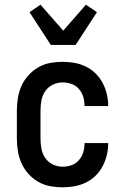

<svg xmlns="http://www.w3.org/2000/svg" viewBox="-20 -792 540 820"><path d="M247 8Q220 8 193.5 3Q167 -2 143.5 -15.5Q120 -29 101.5 -49.5Q83 -70 72 -94.5Q61 -119 56.5 -146Q52 -173 52 -200V-320Q52 -347 56.5 -374Q61 -401 72 -425.5Q83 -450 101.5 -470.5Q120 -491 143.5 -504.5Q167 -518 193.5 -523Q220 -528 247 -528Q273 -528 298 -523.5Q323 -519 346 -508Q369 -497 387.5 -479Q406 -461 418 -438.5Q430 -416 436 -391Q442 -366 442 -341V-339H341V-340Q341 -360 335.5 -378.5Q330 -397 317 -412Q304 -427 285.5 -433.5Q267 -440 247 -440Q226 -440 206 -430.5Q186 -421 173.5 -403Q161 -385 157 -363.5Q153 -342 153 -320V-200Q153 -178 157 -156.5Q161 -135 173.5 -117Q186 -99 206 -89.5Q226 -80 247 -80Q267 -80 285.5 -86.5Q304 -93 317 -108Q330 -123 335.5 -141.5Q341 -160 341 -180V-181H442V-179Q442 -154 436 -129Q430 -104 418 -81.5Q406 -59 387.5 -41Q369 -23 346 -12Q323 -1 298 3.5Q273 8 247 8ZM197 -600 106 -740 153 -772 250 -661 347 -772 394 -740 303 -600Z"/></svg>

Font: Iosevka Curly Semibold
Style: Regular
Weight: 600
Monospace: yes
Designer: Belleve Invis
Foundry: Belleve Invis
Version: Version 22.1.2; ttfautohint (v1.8.4)